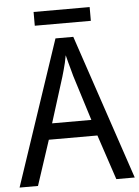

<svg xmlns="http://www.w3.org/2000/svg" viewBox="-58 -900 686 945"><g transform="rotate(-5 285.0 -427.5)"><path d="M478 0 404 -222H164L91 0H0L240 -716H328L569 0ZM311 -524Q308 -536 302.5 -555.5Q297 -575 291.5 -595.5Q286 -616 283 -629Q280 -611 275.5 -592Q271 -573 266 -555.5Q261 -538 257 -524L187 -301H381ZM421 -855V-787H144V-855Z"/></g></svg>

Font: Noto Sans Khmer SemiCondensed
Style: Regular
Weight: 400
Width: 4
Designer: Danh Hong and the Monotype Design Team
Foundry: Monotype Imaging Inc.
Version: Version 2.004